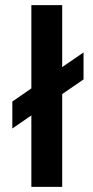

<svg xmlns="http://www.w3.org/2000/svg" viewBox="-20 -727 362 747"><path d="M222 0H102V-278L28 -227V-332L102 -383V-707H222V-466L305 -523V-418L222 -361Z"/></svg>

Font: Hind Madurai SemiBold
Style: Regular
Weight: 600
Designer: Jyotish Sonowal
Foundry: Indian Type Foundry
Version: Version 1.001;PS 1.0;hotconv 1.0.86;makeotf.lib2.5.63406; tt